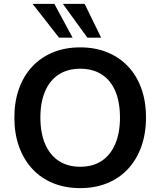

<svg xmlns="http://www.w3.org/2000/svg" viewBox="-20 -959 825 989"><path d="M393 10Q316 10 253.5 -15.5Q191 -41 146.5 -89Q102 -137 78 -204Q54 -271 54 -353Q54 -436 78 -502.5Q102 -569 146.5 -616.5Q191 -664 253.5 -689.5Q316 -715 393 -715Q470 -715 532.5 -689.5Q595 -664 639.5 -617Q684 -570 708 -503.5Q732 -437 732 -354Q732 -271 708 -204Q684 -137 639.5 -89Q595 -41 532.5 -15.5Q470 10 393 10ZM393 -100Q458 -100 503.5 -130Q549 -160 573.5 -217Q598 -274 598 -353Q598 -433 574 -489.5Q550 -546 504 -575.5Q458 -605 393 -605Q329 -605 283 -575.5Q237 -546 212.5 -489.5Q188 -433 188 -353Q188 -274 212.5 -217Q237 -160 283 -130Q329 -100 393 -100ZM430 -765 304 -939H416L501 -765ZM284 -765 148 -939H260L354 -765Z"/></svg>

Font: Nunito Sans 12pt ExtraLight 12pt
Style: Bold
Weight: 700
Version: Version 3.101;gftools[0.9.27]